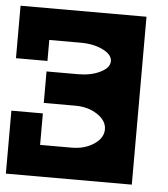

<svg xmlns="http://www.w3.org/2000/svg" viewBox="-48 -668 623 712"><g transform="rotate(5 263.5 -312.5)"><path d="M0 0V-234.4H117.2V-117.2H234.4Q282.7 -117.2 317.1 -140.1Q351.6 -163.1 351.6 -195.3Q351.6 -227.5 317.1 -250.5Q282.7 -273.4 234.4 -273.4H117.2V-390.6H234.4Q282.7 -390.6 317.1 -407.7Q351.6 -424.8 351.6 -449.2Q351.6 -473.6 317.1 -490.7Q282.7 -507.8 234.4 -507.8H117.2V-429.7H0V-625H468.8V0Z"/></g></svg>

Font: Leporid
Style: Regular
Weight: 400
Designer: GGBotNet
Foundry: GGBotNet
Version: 1.00